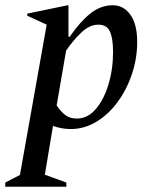

<svg xmlns="http://www.w3.org/2000/svg" viewBox="-54 -482 589 732"><path d="M-34 230V214L22 185L124 -388L50 -422V-430L204 -462H207V-342H212Q251 -399 290.5 -430.5Q330 -462 376 -462Q417 -462 443 -426Q469 -390 469 -322Q469 -259 449 -199.5Q429 -140 394 -92.5Q359 -45 313 -17.5Q267 10 216 10Q181 10 148 -2L117 184L199 214V230ZM321 -388Q287 -388 255 -357Q223 -326 198 -289L162 -80Q178 -56 195.5 -43Q213 -30 239 -30Q280 -30 311 -66Q342 -102 359.5 -160Q377 -218 377 -284Q377 -336 365 -362Q353 -388 321 -388Z"/></svg>

Font: Spectral Medium
Style: Italic
Weight: 500
Italic angle: -10°
Designer: Jean-Baptiste Levee
Foundry: Production Type
Version: Version 2.001